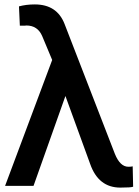

<svg xmlns="http://www.w3.org/2000/svg" viewBox="-20 -809 625 864"><path d="M2.9 27.3 214.8 -539.1 169.9 -646.5Q149.4 -694.3 98.6 -694.3Q95.7 -693.4 84 -693.4H69.3L65.4 -780.3Q97.7 -789.1 136.7 -789.1Q236.3 -789.1 270.5 -701.2L497.1 -116.2Q520.5 -58.6 557.6 -58.6Q571.3 -58.6 577.1 -60.5L579.1 31.2Q570.3 35.2 521.5 35.2Q422.9 35.2 385.7 -71.3L274.4 -377L130.9 27.3Z"/></svg>

Font: GenEi M Gothic v2 Medium
Style: Regular
Weight: 500
Version: Version 2.0